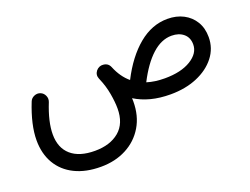

<svg xmlns="http://www.w3.org/2000/svg" viewBox="-98 -554 1348 1034"><g transform="rotate(-20 576.0 -37.0)"><path d="M45.9 24.4Q45.9 -63.5 92.8 -181.2Q99.6 -198.7 117.7 -206.3Q135.7 -213.9 152.8 -207Q169.9 -200.2 177.7 -182.6Q185.5 -165 178.7 -147Q138.7 -47.4 138.7 24.4Q138.7 101.6 186.3 143.3Q233.9 185.1 323.2 185.1Q410.2 185.1 462.4 141.4Q514.6 97.7 514.6 11.7Q514.6 -24.9 506.1 -73.5Q497.6 -122.1 477.1 -169.4Q476.6 -170.9 475.6 -172.9Q465.3 -197.3 481.4 -218.3Q489.3 -228 501 -232.9Q510.7 -236.8 521.5 -235.8Q550.3 -233.9 561 -208Q586.4 -145.5 630.4 -108.9Q688.5 -222.7 765.1 -286.1Q841.8 -349.6 931.2 -349.6Q982.4 -349.6 1022.2 -328.9Q1062 -308.1 1084.7 -270.5Q1107.4 -232.9 1107.4 -181.6Q1107.4 -117.7 1068.6 -67.9Q1029.8 -18.1 962.6 10.3Q895.5 38.6 810.1 38.6Q748.5 38.6 698 25.4Q647.5 12.2 606.9 -13.2Q607.4 -3.9 607.4 5.4Q607.4 87.9 570.8 148.9Q534.2 210 470.2 243.4Q406.2 276.9 324.2 276.9Q237.8 276.9 175.3 246.1Q112.8 215.3 79.3 158.4Q45.9 101.6 45.9 24.4ZM920.9 -256.8Q862.3 -256.8 808.6 -208Q754.9 -159.2 708 -67.4Q752.9 -53.2 810.1 -53.2Q903.3 -53.2 959.5 -87.6Q1015.6 -122.1 1015.6 -172.9Q1015.6 -212.4 989.3 -234.6Q962.9 -256.8 920.9 -256.8Z"/></g></svg>

Font: Mikhak Medium
Style: Regular
Weight: 500
Designer: Amin Abedi
Version: Version 3.3